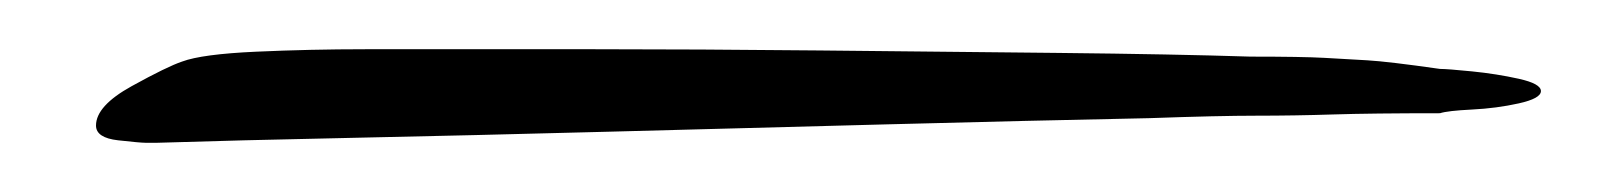

<svg xmlns="http://www.w3.org/2000/svg" viewBox="-20 -17 651 78"><path d="M39 41Q37 41 28 40Q19 39 19 34Q19 26 33.5 18Q48 10 54 8Q62 5 84 4Q106 3 128.5 3Q151 3 160 3Q180 3 221.5 3Q263 3 313 3.5Q363 4 410 4.5Q457 5 488 6Q509 6 518 6.5Q527 7 535.5 7.5Q544 8 565 11Q568 11 578 12Q588 13 597 15Q606 17 606 20Q606 23 597 25Q588 27 578 27.5Q568 28 565 29Q537 29 521.5 29.5Q506 30 490.5 30Q475 30 447 31Q398 32 341 33.5Q284 35 227.5 36.5Q171 38 123 39Q75 40 44 41Z"/></svg>

Font: Ingrid Darling
Style: Regular
Weight: 400
Designer: Robert E. Leuschke
Foundry: Robert E. Leuschke
Version: Version 1.010; ttfautohint (v1.8.3)